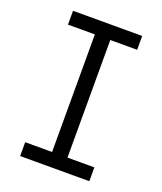

<svg xmlns="http://www.w3.org/2000/svg" viewBox="-136 -824 772 913"><g transform="rotate(20 250.0 -367.5)"><path d="M75 0V-70H211V-665H75V-735H425V-665H289V-70H425V0Z"/></g></svg>

Font: Iosevka Term Curly
Style: Regular
Weight: 400
Designer: Belleve Invis
Foundry: Belleve Invis
Version: Version 32.3.0